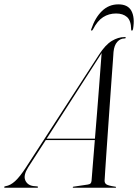

<svg xmlns="http://www.w3.org/2000/svg" viewBox="-70 -884 650 904"><path d="M62.5 -96Q39 -58.5 49 -35.2Q59 -12 87 -8L103.5 -6.5Q109 -6.5 109 -3Q109 0 103.5 0H-45.5Q-50.5 0 -50.5 -3Q-50.5 -6 -43.5 -7.5Q-21.5 -10.5 1.2 -31.2Q24 -52 53 -97L396.5 -627Q426 -673 456.2 -691.2Q486.5 -709.5 516.5 -709.5Q522.5 -709.5 522 -706.5Q522 -703 516.5 -703Q496.5 -703 482 -686.8Q467.5 -670.5 464.5 -639.5Q464.5 -635.5 462 -602.5Q459.5 -569.5 455.8 -518Q452 -466.5 447.8 -405.5Q443.5 -344.5 439.2 -282.5Q435 -220.5 431.2 -167.2Q427.5 -114 425.2 -78.2Q423 -42.5 422.5 -34Q422 -22.5 430.5 -16.2Q439 -10 472.5 -5Q476.5 -5 476.5 -2.5Q476.5 0 472.5 0H276Q272.5 0 272.5 -2.5Q272.5 -4.5 275.5 -5L343 -15Q353 -16.5 356.5 -20.5Q360 -24.5 361 -32.5Q362 -44 366.2 -98Q370.5 -152 376.5 -224.5H145.5ZM400.5 -621.5 149.5 -231H377Q382 -290 387 -353.8Q392 -417.5 396.5 -475Q401 -532.5 404 -575Q407 -617.5 408.5 -634.5Q406.5 -632 400.5 -621.5ZM476.5 -820.5Q442.5 -820.5 415.5 -803.2Q388.5 -786 368 -746Q365 -740 361.5 -740Q357 -740 360 -747.5Q378 -801 410.2 -832.2Q442.5 -863.5 487.5 -863.5Q532.5 -863.5 549 -832.2Q565.5 -801 556.5 -747.5Q555 -740 551 -740Q547 -740 547.5 -746Q547 -787 528 -803.8Q509 -820.5 476.5 -820.5Z"/></svg>

Font: Fraunces 144pt S000 Light
Style: Italic
Weight: 300
Italic angle: -16°
Version: Version 1.000; ttfautohint (v1.8.3)